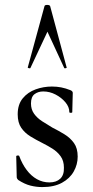

<svg xmlns="http://www.w3.org/2000/svg" viewBox="-20 -750 378 781"><path d="M106 -329Q106 -305 118.5 -287.5Q131 -270 151 -257Q171 -244 193 -231Q219 -218 242.5 -203.5Q266 -189 281 -168Q296 -147 296 -113Q296 -81 280 -52.5Q264 -24 232 -6.5Q200 11 152 11Q128 11 104 5Q80 -1 54 -18Q52 -20 50 -23Q48 -26 48 -30L46 -114Q46 -117 51.5 -117.5Q57 -118 58 -116Q70 -83 88.5 -58.5Q107 -34 130.5 -21Q154 -8 181 -8Q209 -8 225 -23Q241 -38 240 -68Q240 -96 226.5 -114.5Q213 -133 193 -145.5Q173 -158 151 -169Q127 -181 104 -195Q81 -209 66.5 -230Q52 -251 52 -285Q52 -325 72.5 -350Q93 -375 125 -386.5Q157 -398 191 -398Q211 -398 229 -394.5Q247 -391 267 -383Q276 -379 276 -372Q276 -354 275 -335Q274 -316 274 -294Q274 -291 268 -291Q262 -291 262 -294Q262 -315 246 -334Q230 -353 206 -365.5Q182 -378 156 -378Q135 -378 120.5 -367Q106 -356 106 -329ZM251 -476Q253 -474 247.5 -472.5Q242 -471 241 -474L173 -621L104 -474Q103 -471 97.5 -472.5Q92 -474 93 -476L161 -725Q162 -730 172 -730Q182 -730 184 -725Z"/></svg>

Font: Cormorant Light Medium
Style: Regular
Weight: 500
Version: Version 4.000